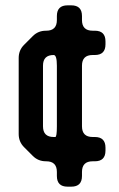

<svg xmlns="http://www.w3.org/2000/svg" viewBox="-20 -596 445 719"><path d="M103 -12Q123 8 152 8H153Q193 8 193 48V63Q193 103 233 103H247Q287 103 287 63V48Q287 8 327 8H335Q375 8 375 -32V-43Q375 -83 335 -83H327Q287 -83 287 -123V-350Q287 -390 327 -390H335Q375 -390 375 -430V-441Q375 -481 335 -481H327Q287 -481 287 -521V-536Q287 -576 247 -576H233Q193 -576 193 -536V-521Q193 -481 153 -481H152Q123 -481 103 -461L70 -428Q50 -408 50 -379V-94Q50 -65 70 -45ZM141 -123V-350Q141 -390 181 -390Q193 -390 193 -350V-123Q193 -83 187 -83H181Q141 -83 141 -123Z"/></svg>

Font: WDXL Lubrifont JP N
Style: Regular
Weight: 400
Designer: [WDXL Lubrifont] Copyright 2020-2022 (c) NightFurySL2001, Skr-ZERO; [ZCOOL QingKe HuangYou] Copyright 2018-2022 (c) The 
Version: Version 2.001;hotconv 1.1.1;makeotfexe 2.6.0